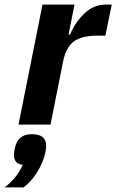

<svg xmlns="http://www.w3.org/2000/svg" viewBox="-67 -545 509 840"><path d="M72 42Q135 42 135 93Q135 105 132 120Q123 164 96 207.5Q69 251 36 275H-47Q6 235 33 176Q-6 173 -6 131Q-6 124 -2 104Q10 42 72 42ZM154 0H14L119 -525H259L233 -394H240Q260 -445 301 -485Q342 -525 397 -525H422L394 -389H359Q291 -389 256.5 -364Q222 -339 209 -276Z"/></svg>

Font: Aneliza
Style: Bold Italic
Weight: 700
Italic angle: -11.31°
Designer: Mike Abbink, Paul van der Laan, Pieter van Rosmalen
Foundry: Bold Monday
Version: Version 3.0